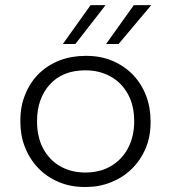

<svg xmlns="http://www.w3.org/2000/svg" viewBox="-20 -717 663 744"><path d="M314.5 7.5H306.5Q252 7.5 207 -12Q160.5 -31.5 127.5 -66.5Q94.5 -101 76.5 -147.5Q59 -192 59 -243V-251Q59 -306.5 78 -351.5Q97 -398.5 131 -432Q165 -465 211.5 -483Q257.5 -500.5 310.5 -500.5H314.5Q370 -500.5 415 -481.5Q461.5 -462 495 -427.5Q528 -393 546 -346.5Q563.5 -300.5 563.5 -247V-243Q563.5 -187.5 544.5 -142.5Q524.5 -95.5 490 -62Q455.5 -28.5 409.5 -10.5Q365 7.5 314.5 7.5ZM310.5 -48.5Q368.5 -48.5 411 -74Q453.5 -99.5 476.8 -144.2Q500 -189 500 -247Q500 -309 475.2 -353.2Q450.5 -397.5 407.8 -421Q365 -444.5 310.5 -444.5Q223 -444.5 173.2 -389.8Q123.5 -335 123.5 -247Q123.5 -185 147.8 -140.5Q172 -96 214.2 -72.2Q256.5 -48.5 310.5 -48.5ZM272 -546.5H223.5L331 -697H389ZM439.5 -546.5H391L498.5 -697H566Z"/></svg>

Font: Acari Sans Neue
Style: Regular
Weight: 400
Designer: Alfredo Marco Pradil (font), Cristiano Sobral (main changes)
Foundry: Hanken Design Co. (font), Cristiano Sobral (main changes)
Version: Version 2.459;March 19, 2022;FontCreator 14.0.0.2808 64-bit;